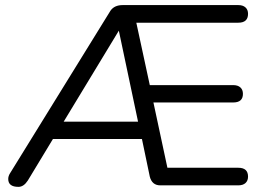

<svg xmlns="http://www.w3.org/2000/svg" viewBox="-20 -725 1031 751"><path d="M229 -249H520L444.8 -605ZM912.1 -68.8Q950.2 -68.8 950.2 -34.2Q950.2 -18.1 940.2 -9Q930.2 0 912.1 0H606.9Q574.7 0 565.9 -34.2L535.2 -181.2H187L88.9 -19Q72.8 5.9 52.2 5.9Q12.2 5.9 12.2 -24.9Q12.2 -36.1 19 -46.9L412.1 -683.1Q427.2 -705.1 460 -705.1H912.1Q930.2 -705.1 940.2 -696Q950.2 -687 950.2 -670.9Q950.2 -636.2 912.1 -636.2H513.2L565.9 -392.1H892.1Q910.2 -392.1 920.2 -383.1Q930.2 -374 930.2 -357.9Q930.2 -324.2 892.1 -324.2H580.1L634.8 -68.8Z"/></svg>

Font: Nunito-Regular
Style: Regular
Weight: 400
Designer: Vernon Adams
Foundry: newtypography
Version: Version 3.000